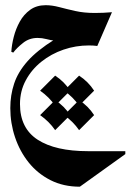

<svg xmlns="http://www.w3.org/2000/svg" viewBox="-20 -371 500 736"><path d="M286.1 344.7Q223.1 344.7 173.6 319.6Q124 294.4 89.8 251.7Q55.7 209 37.6 155Q19.5 101.1 19.5 43.5Q19.5 -6.3 34.2 -50.5Q48.8 -94.7 85.4 -136.2Q122.1 -177.7 188 -218.8L189 -215.3Q174.3 -216.8 157.7 -221.2Q141.1 -225.6 124 -225.6Q92.3 -225.6 68.4 -206.5Q44.4 -187.5 30.8 -169.4L23.4 -172.4Q24.9 -198.7 32.7 -229.5Q40.5 -260.3 55.7 -287.8Q70.8 -315.4 95.5 -333.3Q120.1 -351.1 155.3 -351.1Q179.2 -351.1 207 -343.8Q234.9 -336.4 268.3 -328.9Q301.8 -321.3 343.3 -321.3Q376.5 -321.3 409.2 -324.2L353 -194.8Q338.9 -196.8 320.8 -196.8Q270.5 -196.8 223.4 -180.7Q176.3 -164.6 138.7 -134.5Q101.1 -104.5 78.9 -63.2Q56.6 -22 56.6 27.8Q56.6 120.6 124.5 164.6Q192.4 208.5 317.4 208.5H460.4V219.7ZM191.4 -81.1Q226.6 -58.1 249 -23.4L191.4 34.2Q168.5 1 133.8 -23.4ZM283.2 -81.1Q318.4 -58.1 340.8 -23.4L283.2 34.2Q260.3 1 225.6 -23.4ZM191.4 12.7Q226.6 35.6 249 70.3L191.4 127.9Q168.5 94.7 133.8 70.3ZM283.2 12.7Q318.4 35.6 340.8 70.3L283.2 127.9Q260.3 94.7 225.6 70.3Z"/></svg>

Font: Lateef ExtraBold
Style: Regular
Weight: 800
Designer: SIL International
Foundry: SIL International
Version: Version 4.200